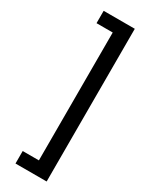

<svg xmlns="http://www.w3.org/2000/svg" viewBox="-280 -936 946 1212"><g transform="rotate(30 193.5 -329.5)"><path d="M81 136V227H308V-886H81V-796H199V136Z"/></g></svg>

Font: Noto Sans Kannada UI SemiCondensed SemiBold
Style: Regular
Weight: 600
Width: 4
Designer: Jelle Bosma - Monotype Design Team
Foundry: Monotype Imaging Inc.
Version: Version 2.006